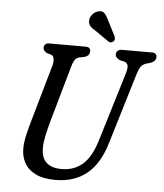

<svg xmlns="http://www.w3.org/2000/svg" viewBox="-60 -945 863 1011"><g transform="rotate(5 372.0 -440.0)"><path d="M481 -214.5 592.5 -581.5Q599 -604 597.2 -618.2Q595.5 -632.5 577.5 -639.5L554.5 -644.5Q529.5 -656 530 -674Q530 -685 538 -692.5Q546 -700 562 -700H720Q744.5 -700 744.5 -677.5Q744.5 -655 713.5 -644L694 -639Q674.5 -632 665.2 -619Q656 -606 648 -579L535.5 -206.5Q502.5 -94.5 436.2 -40.8Q370 13 270 13Q205 13 164.5 -7.5Q124 -28 105.5 -62.8Q87 -97.5 88 -140Q88.5 -174 98.5 -215Q108.5 -256 119.5 -294L203.5 -588Q208.5 -608 205.5 -623Q202.5 -638 190 -642.5L169 -648Q147.5 -659.5 148 -676.5Q148.5 -686 155.2 -693Q162 -700 174 -700H368Q394.5 -700 394 -678Q394 -668 388.5 -659.5Q383 -651 368 -646L340 -640.5Q324 -636 316 -624Q308 -612 302.5 -592L218 -294Q206 -250.5 198.5 -215.8Q191 -181 190.5 -153Q188 -47 298.5 -47Q364 -47 409.2 -86.5Q454.5 -126 481 -214.5ZM475.5 -845 515.5 -767.5Q517.5 -760.5 518 -753.5Q518.5 -746.5 512 -740.5Q499.5 -729 486 -737L413.5 -787.5Q394.5 -798 384.5 -809Q374.5 -820 374.5 -836.5Q374 -853 385.8 -868.8Q397.5 -884.5 417 -890.5Q440 -897 452.2 -883.5Q464.5 -870 475.5 -845Z"/></g></svg>

Font: Fraunces 144pt S100
Style: Italic
Weight: 400
Italic angle: -16°
Version: Version 1.000; ttfautohint (v1.8.3)